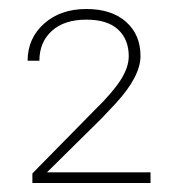

<svg xmlns="http://www.w3.org/2000/svg" viewBox="-20 -735 395 431"><path d="M317.9 -324.2H52.7V-345.7L194.3 -489.7Q232.9 -527.3 251 -555.7Q269 -584 269 -608.9Q269 -646.5 245.1 -668.7Q221.2 -690.9 173.8 -690.9Q124 -690.9 96.2 -665.5Q68.4 -640.1 68.4 -598.6H42Q42 -648.9 78.9 -681.9Q115.7 -714.8 173.8 -714.8Q230.5 -714.8 262.9 -686Q295.4 -657.2 295.4 -609.4Q295.4 -563.5 240.2 -503.4L208 -469.2L85.4 -348.1H317.9Z"/></svg>

Font: RobotoDraft Thin
Style: Regular
Weight: 250
Version: Version 2.001153; 2014